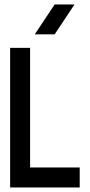

<svg xmlns="http://www.w3.org/2000/svg" viewBox="-20 -831 398 851"><path d="M222.2 -811.3H310.3L222.2 -678.7H134.1ZM24.9 -618.9V0H333.3V-88.6H113.4V-618.9Z"/></svg>

Font: Ulica
Style: Regular
Weight: 400
Version: Version